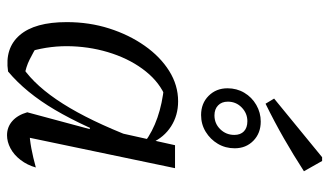

<svg xmlns="http://www.w3.org/2000/svg" viewBox="-220 -734 959 560"><g transform="rotate(90 260.0 -453.5)"><path d="M188 3Q120 13 82 -31Q44 -75 44 -168Q44 -234 62.5 -292Q81 -350 113 -395.5Q145 -441 186.5 -467Q228 -493 275 -493Q316 -493 348 -472.5Q380 -452 396 -416L395 -395Q332 -442 231 -452L264 -457Q221 -440 188 -399Q155 -358 136 -302Q117 -246 114.5 -184Q112 -122 129 -63L108 -85Q131 -71 153 -60Q175 -49 200 -45L177 -40Q232 -78 282 -157Q332 -236 380 -360L398 -346Q350 -219 300 -134Q250 -49 188 3ZM374 -25 360 -59Q386 -60 412.5 -65Q439 -70 468 -78Q461 -53 446 -33.5Q431 -14 412 -4Q393 6 374 6Q350 6 332.5 -9.5Q315 -25 307 -53L356 -235L348 -237L403 -484H470ZM315 -560Q281 -560 259 -582Q237 -604 237 -637Q237 -664 250 -686Q263 -708 285.5 -721Q308 -734 334 -734Q368 -734 390 -712.5Q412 -691 412 -658Q412 -631 399 -609Q386 -587 364 -573.5Q342 -560 315 -560ZM316 -599Q340 -599 356.5 -616Q373 -633 373 -657Q373 -675 362.5 -685Q352 -695 333 -695Q310 -695 293 -678.5Q276 -662 276 -638Q276 -620 287 -609.5Q298 -599 316 -599ZM282 -748 267 -773 438 -913H449L479 -860Q431 -829 383 -801.5Q335 -774 282 -748Z"/></g></svg>

Font: Piazzolla 24pt
Style: Italic
Weight: 400
Italic angle: -11.3°
Designer: Juan Pablo del Peral
Foundry: Huerta Tipografica
Version: Version 2.005